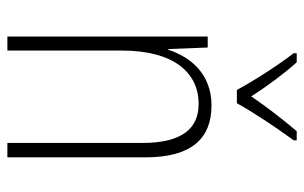

<svg xmlns="http://www.w3.org/2000/svg" viewBox="-168 -636 804 507"><g transform="rotate(90 233.5 -382.0)"><path d="M217 -606H252C277 -651 319 -714 350 -756V-764H326C291 -723 263 -686 234 -644C208 -685 173 -732 144 -764H120V-756C148 -720 192 -653 217 -606ZM258 -539C175 -539 130 -484 111 -425H109L105 -529H76V0H113V-302C113 -439 171 -505 254 -505C319 -505 357 -461 357 -356V0H395V-365C395 -485 346 -539 258 -539Z"/></g></svg>

Font: Noto Sans Sinhala UI Condensed ExtraLight
Style: Regular
Weight: 200
Width: 3
Designer: Jelle Bosma - Monotype Design Team
Foundry: Monotype Imaging Inc.
Version: Version 2.006